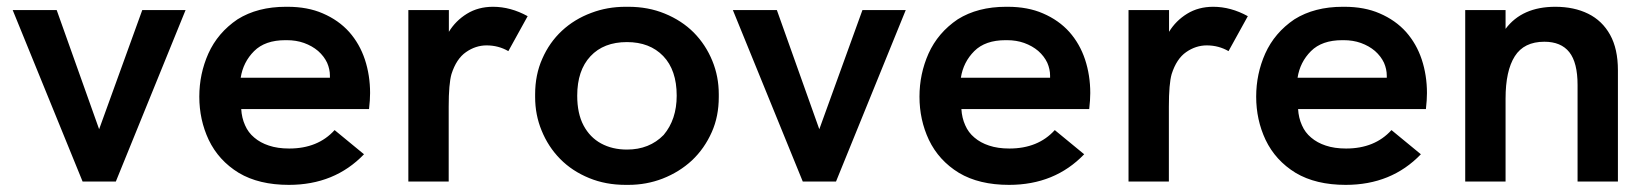

<svg xmlns="http://www.w3.org/2000/svg" viewBox="-20 -522 4730 552"><path d="M313 0H217.5L16.5 -493H143L265 -150.5L389 -493H513.5Z M810.5 9.5Q724.5 9.5 666.5 -25Q608.5 -60.5 580 -120Q553 -177.5 553 -244Q553 -309.5 579 -368Q606 -428 663 -466.5Q720.5 -502.5 802 -502.5H806.5Q864.5 -502.5 908 -483.5Q953.5 -464 984 -430Q1014 -396 1029 -351Q1044 -305.5 1044 -254.5Q1044 -234.5 1041 -208.5H673.5Q675 -183 684.5 -162Q693.5 -141 711 -126.5Q728.5 -111.5 753 -103.5Q778 -95 811.5 -95Q894 -95 942 -148L1026.5 -78.5Q942 9.5 810.5 9.5ZM928.5 -298.5V-304.5Q928.5 -323 920.5 -341.5Q911.5 -360.5 894.5 -375.5Q877.5 -390 854 -398.5Q831.5 -406.5 804.5 -406.5H800.5Q742 -406.5 710.5 -375Q679 -343.5 672 -298.5Z M1270 0H1154V-493H1270.5V-430.5Q1290 -462.5 1322.5 -482.5Q1355 -502.5 1397.5 -502.5Q1448 -502.5 1497 -475.5L1441.5 -375Q1413 -391.5 1379 -391.5Q1347.5 -391.5 1319.8 -372.2Q1292 -353 1278 -309Q1270 -281 1270 -215.5Z M1786.5 9.5H1778.5Q1721.5 9.5 1674 -10Q1625 -30 1590.5 -65Q1556 -100 1537 -147Q1518.5 -192 1518.5 -243V-251Q1518.5 -307 1539 -353Q1559.5 -400 1595.5 -433.5Q1631.5 -467 1680 -485Q1726 -502.5 1778.5 -502.5H1786.5Q1843.5 -502.5 1891 -483Q1940 -463 1974.5 -428.5Q2009 -393.5 2028 -347Q2046.5 -302 2046.5 -251V-243Q2046.5 -187.5 2026.5 -142.5Q2005.5 -95 1969.5 -61Q1933.5 -27.5 1885 -8.5Q1838.5 9.5 1786.5 9.5ZM1782.5 -92Q1847 -92 1888 -134Q1925.5 -178.5 1925.5 -247Q1925.5 -320.5 1886.8 -360.8Q1848 -401 1782.5 -401Q1715.5 -401 1677.5 -360.2Q1639.5 -319.5 1639.5 -247Q1639.5 -195.5 1657.8 -161.2Q1676 -127 1708.2 -109.5Q1740.5 -92 1782.5 -92Z M2383.5 0H2288L2087 -493H2213.5L2335.5 -150.5L2459.5 -493H2584Z M2881 9.5Q2795 9.5 2737 -25Q2679 -60.5 2650.5 -120Q2623.5 -177.5 2623.5 -244Q2623.5 -309.5 2649.5 -368Q2676.5 -428 2733.5 -466.5Q2791 -502.5 2872.5 -502.5H2877Q2935 -502.5 2978.5 -483.5Q3024 -464 3054.5 -430Q3084.5 -396 3099.5 -351Q3114.5 -305.5 3114.5 -254.5Q3114.5 -234.5 3111.5 -208.5H2744Q2745.5 -183 2755 -162Q2764 -141 2781.5 -126.5Q2799 -111.5 2823.5 -103.5Q2848.5 -95 2882 -95Q2964.5 -95 3012.5 -148L3097 -78.5Q3012.5 9.5 2881 9.5ZM2999 -298.5V-304.5Q2999 -323 2991 -341.5Q2982 -360.5 2965 -375.5Q2948 -390 2924.5 -398.5Q2902 -406.5 2875 -406.5H2871Q2812.5 -406.5 2781 -375Q2749.5 -343.5 2742.5 -298.5Z M3340.5 0H3224.5V-493H3341V-430.5Q3360.5 -462.5 3393 -482.5Q3425.5 -502.5 3468 -502.5Q3518.5 -502.5 3567.5 -475.5L3512 -375Q3483.5 -391.5 3449.5 -391.5Q3418 -391.5 3390.2 -372.2Q3362.5 -353 3348.5 -309Q3340.5 -281 3340.5 -215.5Z M3849 9.5Q3763 9.5 3705 -25Q3647 -60.5 3618.5 -120Q3591.5 -177.5 3591.5 -244Q3591.5 -309.5 3617.5 -368Q3644.5 -428 3701.5 -466.5Q3759 -502.5 3840.5 -502.5H3845Q3903 -502.5 3946.5 -483.5Q3992 -464 4022.5 -430Q4052.5 -396 4067.5 -351Q4082.5 -305.5 4082.5 -254.5Q4082.5 -234.5 4079.5 -208.5H3712Q3713.5 -183 3723 -162Q3732 -141 3749.5 -126.5Q3767 -111.5 3791.5 -103.5Q3816.5 -95 3850 -95Q3932.5 -95 3980.5 -148L4065 -78.5Q3980.5 9.5 3849 9.5ZM3967 -298.5V-304.5Q3967 -323 3959 -341.5Q3950 -360.5 3933 -375.5Q3916 -390 3892.5 -398.5Q3870 -406.5 3843 -406.5H3839Q3780.5 -406.5 3749 -375Q3717.5 -343.5 3710.5 -298.5Z M4631.5 0H4515.5V-277.5Q4515.5 -342 4491.8 -372Q4468 -402 4420 -402Q4361.5 -402 4335 -360.2Q4308.5 -318.5 4308.5 -238.5V0H4192.5V-493H4308.5V-439Q4356 -502.5 4451.5 -502.5Q4505.5 -502.5 4546 -482.5Q4586.5 -462.5 4609 -422Q4631.5 -381.5 4631.5 -320Z"/></svg>

Font: Acari Sans Neue
Style: Bold
Weight: 700
Designer: Alfredo Marco Pradil (font), Cristiano Sobral (main changes)
Foundry: Hanken Design Co. (font), Cristiano Sobral (main changes)
Version: Version 2.459;March 19, 2022;FontCreator 14.0.0.2808 64-bit;